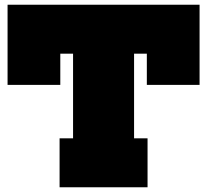

<svg xmlns="http://www.w3.org/2000/svg" viewBox="-20 -792 876 812"><path d="M824 -772V-433H601V-565H547V-207H604V0H232V-207H289V-565H235V-433H12V-772Z"/></svg>

Font: Hepta Slab Black
Style: Regular
Weight: 900
Designer: Michael LaGattuta
Foundry: Michael LaGattuta
Version: Version 1.102